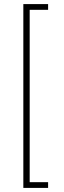

<svg xmlns="http://www.w3.org/2000/svg" viewBox="-20 -780 315 938"><path d="M94 138V-760H215V-732H125V110H215V138Z"/></svg>

Font: IBM Plex Sans Cond ExtLt
Style: Regular
Weight: 200
Width: 3
Designer: Mike Abbink, Paul van der Laan, Pieter van Rosmalen
Foundry: Bold Monday
Version: Version 1.3